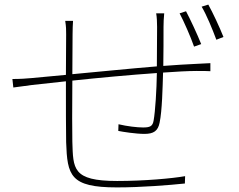

<svg xmlns="http://www.w3.org/2000/svg" viewBox="-20 -802 1040 836"><path d="M790 -753 762 -744C781 -708 810 -642 825 -599L856 -610C839 -653 808 -719 790 -753ZM887 -782 858 -773C879 -738 905 -675 922 -629L953 -641C936 -684 906 -748 887 -782ZM34 -458 38 -421C66 -425 90 -428 120 -432L267 -448C267 -342 267 -226 268 -183C273 -38 285 14 489 14C596 14 718 4 785 -3L786 -35C730 -25 609 -14 490 -14C294 -14 299 -68 295 -185C294 -219 294 -336 295 -451C408 -463 547 -476 663 -484C662 -412 656 -316 649 -278C645 -252 633 -247 603 -247C577 -247 534 -252 496 -261L495 -232C514 -228 571 -219 609 -219C649 -219 668 -232 675 -268C686 -320 688 -421 690 -486C747 -490 798 -493 836 -493C860 -493 883 -493 896 -492V-527C879 -526 861 -525 836 -524C793 -522 743 -519 691 -515C692 -566 692 -636 692 -685C692 -702 693 -726 695 -744H660C663 -728 664 -704 664 -685L663 -513C541 -503 404 -489 295 -479L296 -653C296 -672 297 -698 298 -711H264C268 -685 268 -672 268 -653L267 -476L117 -462C96 -460 68 -458 34 -458Z"/></svg>

Font: Harano Aji Gothic CN ExtraLight
Style: Regular
Weight: 250
Foundry: Masamichi Hosoda
Version: HaranoAjiGothicCN-ExtraLight version 20230610;ttx 4.39.4